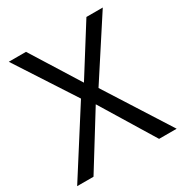

<svg xmlns="http://www.w3.org/2000/svg" viewBox="-167 -840 919 966"><g transform="rotate(-30 293.0 -357.0)"><path d="M582 0H480L291 -310L99 0H4L241 -372L19 -714H119L294 -434L470 -714H565L344 -374Z"/></g></svg>

Font: Noto Znamenny Musical Notation
Style: Regular
Weight: 400
Version: Version 1.003; ttfautohint (v1.8.4.7-5d5b)